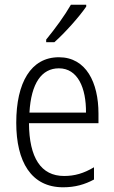

<svg xmlns="http://www.w3.org/2000/svg" viewBox="-20 -785 485 815"><path d="M346 -757V-765H281C254 -718 216 -666 176 -617V-606H211C254 -644 316 -713 346 -757ZM230 -542C111 -542 49 -434 49 -264C49 -99 112 10 248 10C299 10 340 -2 379 -23V-75C335 -49 297 -38 252 -38C154 -38 104 -115 103 -262H398V-303C398 -434 346 -542 230 -542ZM230 -495C310 -495 346 -412 345 -307H105C112 -432 157 -495 230 -495Z"/></svg>

Font: Noto Sans Gujarati Condensed Light
Style: Regular
Weight: 300
Width: 3
Designer: Jelle Bosma - Monotype Design Team, Universal Thirst
Foundry: Monotype Imaging Inc.
Version: Version 2.106